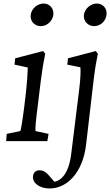

<svg xmlns="http://www.w3.org/2000/svg" viewBox="-20 -799 624 1087"><path d="M15 0H248L255 -41L181 -57C179 -69 183 -119 193 -194L211 -342C219 -405 226 -447 236 -495L224 -510L66 -469L62 -433L137 -417C137 -390 133 -328 125 -259L116 -184C103 -86 98 -65 95 -57L18 -41ZM154 -715C149 -678 177 -651 211 -651C245 -651 277 -678 282 -715C286 -751 261 -779 227 -779C193 -779 158 -751 154 -715ZM167 198C162 235 201 268 261 268C360 268 448 178 467 23L510 -345C518 -414 526 -455 534 -495L522 -510L365 -469L361 -433L435 -418C437 -406 437 -358 428 -290L383 74C370 179 329 223 288 230L253 190C236 172 223 165 203 165C182 165 169 179 167 198ZM455 -715C451 -678 479 -651 513 -651C547 -651 579 -678 583 -715C588 -751 562 -779 528 -779C494 -779 460 -751 455 -715Z"/></svg>

Font: TPK Tissa Web
Style: Italic
Weight: 400
Italic angle: -7°
Designer: Jacques Le Bailly, Suppakit Chalermlarp | Katatrad Co.,Ltd.
Foundry: Jacques Le Bailly, Cadson Demak Co.,Ltd.
Version: Version 5.000;Glyphs 3.1.2 (3151)